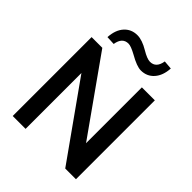

<svg xmlns="http://www.w3.org/2000/svg" viewBox="-254 -1089 1237 1237"><g transform="rotate(45 364.5 -470.5)"><path d="M173.8 -718.8 534.2 -210V-718.8H652.3V0H554.7L193.4 -508.8V0H76.2V-718.8ZM148.4 -791Q152.3 -859.4 187 -897.9Q221.7 -936.5 276.4 -936.5Q320.3 -936.5 378.9 -901.4Q427.7 -872.1 454.1 -872.1Q509.8 -872.1 520.5 -941.4L580.1 -936.5Q576.2 -869.1 541.5 -830.1Q506.8 -791 452.1 -791Q415 -791 346.7 -830.1Q296.9 -857.4 274.4 -857.4Q218.8 -857.4 208 -788.1Z"/></g></svg>

Font: Min Sans SemiBold
Style: Regular
Weight: 600
Designer: Jinseong-Kim, NotoSansCJK, Nunito
Foundry: Jinseong-Kim
Version: Version 1.400;Glyphs 3.1.2 (3151)